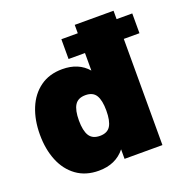

<svg xmlns="http://www.w3.org/2000/svg" viewBox="-131 -837 927 967"><g transform="rotate(-20 332.5 -354.0)"><path d="M285 -675H373V-720H581V-675H665V-569H581V0H378V-51Q328 12 237 12Q167 12 118 -23.5Q69 -59 44 -120.5Q19 -182 19 -260Q19 -338 44 -399.5Q69 -461 118 -496.5Q167 -532 237 -532Q324 -532 373 -475V-569H285ZM302 -151Q342 -151 358.5 -178Q375 -205 375 -260Q375 -315 358.5 -342Q342 -369 302 -369Q262 -369 245 -342Q228 -315 228 -260Q228 -205 245 -178Q262 -151 302 -151Z"/></g></svg>

Font: Aspekta 1000
Style: Regular
Weight: 1000
Designer: Ivo Dolenc
Version: Version 2.000